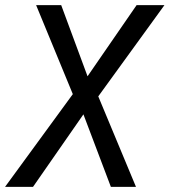

<svg xmlns="http://www.w3.org/2000/svg" viewBox="-27 -731 664 751"><path d="M315.4 -432.6 507.3 -710.9H616.2L357.4 -354L504.9 0H406.7L299.3 -283.7L102.1 0H-7.3L257.8 -362.8L114.3 -710.9H212.4Z"/></svg>

Font: TypoPRO Roboto Mono
Style: Italic
Weight: 400
Designer: Google
Version: Version 2.000986; 2015; ttfautohint (v1.3)